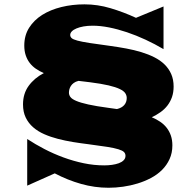

<svg xmlns="http://www.w3.org/2000/svg" viewBox="-20 -739 890 892"><path d="M106.4 -93.3Q143.6 -68.8 186.3 -46.6Q229 -24.4 274.9 -7.6Q320.8 9.3 368.7 19.3Q416.5 29.3 464.4 29.3Q482.4 29.3 500.2 26.9Q518.1 24.4 532 19.3Q545.9 14.2 554.4 5.6Q563 -2.9 563 -15.1Q563 -25.4 556.2 -32.5Q549.3 -39.6 530.5 -45.4Q511.7 -51.3 478.5 -56.6Q445.3 -62 392.1 -68.8Q356 -73.2 319.6 -79.1Q283.2 -85 249.3 -93.8Q215.3 -102.5 185.8 -115.5Q156.2 -128.4 134.3 -147.5Q112.3 -166.5 99.6 -192.6Q86.9 -218.8 86.9 -253.9Q86.9 -304.2 113.3 -340.3Q139.6 -376.5 183.6 -399.4Q163.1 -408.2 146.5 -419.7Q129.9 -431.2 117.9 -446.8Q106 -462.4 99.4 -482.4Q92.8 -502.4 92.8 -527.3Q92.8 -574.2 115.2 -609.9Q137.7 -645.5 176 -669.7Q214.4 -693.8 265.1 -706.3Q315.9 -718.8 372.6 -718.8Q433.6 -718.8 493.4 -700.9Q553.2 -683.1 611.8 -656.2L739.7 -709V-510.7Q699.2 -534.7 656 -554.7Q612.8 -574.7 570.1 -589.1Q527.3 -603.5 486.6 -611.6Q445.8 -619.6 410.6 -619.6Q387.2 -619.6 368.2 -616.2Q349.1 -612.8 335.2 -606.9Q321.3 -601.1 313.7 -593.3Q306.2 -585.4 306.2 -576.7Q306.2 -567.9 313 -561.8Q319.8 -555.7 339.8 -550.3Q359.9 -544.9 396 -539.3Q432.1 -533.7 490.7 -525.9Q529.8 -520.5 566.7 -513.7Q603.5 -506.8 636.5 -496.8Q669.4 -486.8 697 -472.9Q724.6 -459 744.4 -439.7Q764.2 -420.4 775.4 -395Q786.6 -369.6 786.6 -336.9Q786.6 -310.1 779.1 -288.3Q771.5 -266.6 758.1 -249Q744.6 -231.4 725.8 -218Q707 -204.6 685.1 -194.3Q707 -185.1 724.6 -173.1Q742.2 -161.1 754.6 -145Q767.1 -128.9 773.9 -108.9Q780.8 -88.9 780.8 -63.5Q780.8 -28.3 767.8 0Q754.9 28.3 732.9 50.3Q710.9 72.3 681.4 87.9Q651.9 103.5 619.1 113.5Q586.4 123.5 551.8 128.4Q517.1 133.3 484.4 133.3Q419.9 133.3 356.9 115.5Q293.9 97.7 234.4 66.4L106.4 123.5ZM300.3 -308.1Q300.3 -297.9 307.1 -288.3Q314 -278.8 334 -270.3Q354 -261.7 390.1 -253.7Q426.3 -245.6 484.9 -237.8L523.4 -232.4Q545.9 -237.8 557.4 -251.2Q568.8 -264.6 568.8 -283.7Q568.8 -295.4 562 -305.9Q555.2 -316.4 536.4 -325.4Q517.6 -334.5 484.4 -342.3Q451.2 -350.1 397.9 -356.9L344.7 -363.3Q331.1 -359.9 322.5 -353.5Q314 -347.2 309.1 -339.4Q304.2 -331.5 302.2 -323.5Q300.3 -315.4 300.3 -308.1Z"/></svg>

Font: Goblin One
Style: Regular
Weight: 400
Designer: Riccardo De Franceschi
Foundry: Sorkin Type Co.
Version: Version 1.001